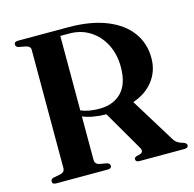

<svg xmlns="http://www.w3.org/2000/svg" viewBox="-103 -805 919 910"><g transform="rotate(-15 356.5 -350.0)"><path d="M652.5 -457.5Q652.5 -394 616 -346.5Q579.5 -299 515.5 -277.5L647 -64Q656.5 -48 667.2 -41Q678 -34 693.5 -30Q711 -24.5 711 -14Q711 0 692 0H471Q453 0 453 -14Q453 -21.5 463.5 -26L481.5 -30Q492.5 -34.5 494.8 -41.5Q497 -48.5 489 -62.5L377.5 -254.5Q309 -255.5 262.5 -275V-61Q262.5 -41.5 283.5 -36L320.5 -29.5Q334.5 -25 334.5 -14Q334.5 0 316 0H62.5Q44 0 44 -14Q44 -26 58 -29.5L92 -36Q114.5 -41.5 114.5 -61V-642Q114.5 -659 92 -664L58 -670.5Q44 -674 44 -686Q44 -700 62.5 -700H309Q418.5 -700 495.2 -669.5Q572 -639 612.2 -584.5Q652.5 -530 652.5 -457.5ZM262.5 -670V-304.5Q300 -288.5 352.5 -288.5Q421.5 -288.5 461.5 -329.8Q501.5 -371 501.5 -453.5Q501.5 -516.5 476.5 -565.2Q451.5 -614 407.5 -642Q363.5 -670 306.5 -670Z"/></g></svg>

Font: Fraunces 72pt SemiBold
Style: Regular
Weight: 600
Version: Version 1.000;[b76b70a41]